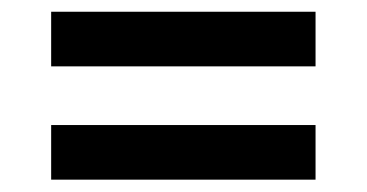

<svg xmlns="http://www.w3.org/2000/svg" viewBox="-20 -498 615 322"><path d="M65.8 -386.7V-478.3H509.2V-386.7ZM65.8 -196.7V-288.3H509.2V-196.7Z"/></svg>

Font: Funnel Display Medium
Style: Regular
Weight: 500
Designer: NORD ID, Kristian Moeller
Foundry: Dicotype
Version: Version 1.000